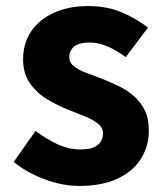

<svg xmlns="http://www.w3.org/2000/svg" viewBox="-20 -598 542 632"><path d="M241 14Q185 14 126.5 -8Q68 -30 25 -65L97 -167Q136 -138 172 -122Q208 -106 244 -106Q283 -106 301 -120.5Q319 -135 319 -159Q319 -178 302.5 -191Q286 -204 259.5 -215Q233 -226 204 -237Q169 -251 135 -271.5Q101 -292 78.5 -324Q56 -356 56 -403Q56 -455 82.5 -494.5Q109 -534 157.5 -556Q206 -578 270 -578Q334 -578 383 -556.5Q432 -535 467 -507L394 -410Q364 -432 334.5 -445Q305 -458 275 -458Q241 -458 224.5 -445Q208 -432 208 -410Q208 -392 223 -380Q238 -368 263 -358.5Q288 -349 318 -338Q345 -327 372 -314Q399 -301 421.5 -281Q444 -261 457 -234Q470 -207 470 -168Q470 -117 444 -75.5Q418 -34 367 -10Q316 14 241 14Z"/></svg>

Font: Noto Sans JP ExtraBold
Style: Regular
Weight: 800
Designer: Ryoko NISHIZUKA  (kana, bopomofo & ideographs); Paul D. Hunt (Latin, Greek & Cyrillic); Sandoll Communications , Soo-you
Foundry: Adobe
Version: Version 2.004-H2;hotconv 1.0.118;makeotfexe 2.5.65603